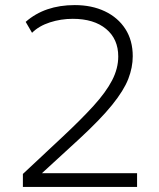

<svg xmlns="http://www.w3.org/2000/svg" viewBox="-20 -735 624 755"><path d="M70 0V-51L224 -195Q299 -265 348 -319Q397 -373 421 -419.5Q445 -466 445 -513Q445 -581.5 397.2 -621.2Q349.5 -661 266 -661Q219.5 -661 176.2 -647Q133 -633 106 -606L81 -649Q156 -715 274 -715Q341 -715 392.5 -690.5Q444 -666 473 -621Q502 -576 502 -514Q502 -470 484.5 -424.8Q467 -379.5 421.2 -322.8Q375.5 -266 291 -188L145 -54H519V0Z"/></svg>

Font: Geologica Thin
Style: Regular
Weight: 100
Designer: Sindre Bremnes, Frode Helland
Foundry: Monokrom Skriftforlag AS
Version: Version 1.010; ttfautohint (v1.8.4.7-5d5b);gftools[0.9.28]